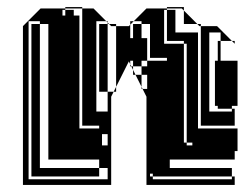

<svg xmlns="http://www.w3.org/2000/svg" viewBox="-20 -524 714 544"><path d="M157 -496V-480H165V-496ZM213 -408V-456H205V-408ZM93 -432H69V-456H93ZM381 -432H357V-456H381ZM285 -432H261V-456H285ZM549 -360V-408H541V-360ZM405 -408H397V-360H405ZM213 -360V-408H205V-360ZM605 -400H597V-408H605ZM213 -312V-360H205V-312ZM213 -264V-312H205V-264ZM213 -216V-264H205V-216ZM213 -216H205V-168H213ZM261 -168H205V-160H261ZM261 -24H69V-48H261ZM637 -16V-24H413V-32H405V-24H413V-16ZM605 -368H597V-400H605ZM285 -368H261V-400H285ZM93 -368H69V-400H93ZM541 -336V-360H509V-336ZM381 -336H397V-352H453V-360H397V-352H381V-336H357V-352H349V-342L352 -336H357V-326L364 -312H381V-278L384 -272H397V-312H381ZM285 -272V-304H261V-272ZM93 -272H69V-304H93ZM541 -240V-264H509V-240ZM549 -216V-264H509V-312H541V-264H549V-312H509V-336H541V-312H549V-360H509V-400H501V-408H453V-432H541V-408H549V-450H545L539 -456H477V-432H453V-464H477V-456H501V-494L495 -500H453V-504H501V-494L539 -456H549V-450H595L637 -408H645V-400L637 -408H605V-432H573V-208H637V-216H597V-224H589V-352H597V-368H605V-352H653V-224H637V-216H645V-168H509V-216H541V-168H549V-216H509V-240H541V-216ZM93 -176H69V-208H93ZM285 -208V-264H261V-272H285V-264H302L295 -250V0H45V-450L95 -500H165V-496H189V-480H205V-456H213V-500H165V-504H213V-500H245L281 -464H285V-460L289 -456H309V-450H345L349 -454V-464H359L349 -454V-416H357V-432H381V-416H397V-408H405V-456H381V-464H359L395 -500H453V-496H477V-464H453V-496H445V-400H501V-120H509V-112H525V-120H509V-168H541V-160H653V-96H645V-72H461V-48H637V-24H645V0H395V-250L384 -272H381V-278L364 -312H357V-326L352 -336H349V-342L345 -350L309 -278V-264H302L309 -278V-312H285V-304H261V-336H285V-312H309V-360H285V-336H261V-368H285V-360H309V-408H285V-400H261V-432H285V-408H309V-450H295L289 -456H285V-460L281 -464H253V-208ZM285 -112V-144H269V-112ZM93 -80H69V-112H93ZM93 -80V-72H117V-120H93V-112H69V-144H93V-120H117V-168H93V-144H69V-176H93V-168H117V-216H93V-208H69V-240H93V-216H117V-264H93V-240H69V-272H93V-264H117V-312H93V-304H69V-336H93V-312H117V-360H93V-336H69V-368H93V-360H117V-408H93V-400H69V-432H93V-408H117V-456H93V-464H61V-16H285V-48H261V-72H93V-48H69V-80Z"/></svg>

Font: Rubik Broken Fax
Style: Regular
Weight: 400
Designer: Hubert and Fischer, NaN
Foundry: Hubert and Fischer, NaN
Version: Version 2.201